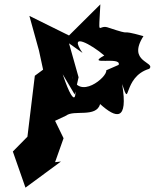

<svg xmlns="http://www.w3.org/2000/svg" viewBox="-20 -785 710 882"><path d="M233 -230 284 -254C319 -282 422 -243 440 -307C513 -241 570 -225 541 -399C581 -276 541 -432 666 -469C696 -501 562 -499 639 -619C507 -656 610 -614 472 -660C430 -671 433 -608 441 -765L297 -622L115 -712L159 -553L178 -465L140 -437L106 -157L39 -89L97 77L260 -43L233 -40L272 -150ZM468 -462C475 -432 340 -320 311 -437C339 -360 331 -255 268 -444L323 -351L341 -430L297 -586L359 -542C291 -641 400 -581 459 -530C369 -481 540 -528 525 -487Z"/></svg>

Font: Asimov Silicon
Style: Regular
Weight: 400
Designer: Google
Version: Version 2.000980; 2014